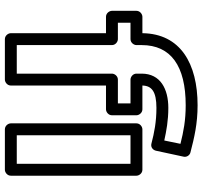

<svg xmlns="http://www.w3.org/2000/svg" viewBox="-42 -784 850 807"><g transform="rotate(90 383.5 -380.0)"><path d="M433 -662C354 -662 289 -629 289 -550V-528C289 -513 303 -503 314 -503H414V-450H314C299 -450 289 -436 289 -425V-25H169V-425C169 -440 155 -450 144 -450H75V-503H144C159 -503 169 -517 169 -528V-550C169 -673 257 -735 422 -735C485 -735 532 -726 584 -713L570 -645C529 -654 486 -662 433 -662ZM433 -612C491 -612 537 -603 583 -591C598 -587 610 -597 613 -610L638 -726C641 -738 633 -752 620 -755C558 -771 500 -785 422 -785C247 -785 121 -713 119 -553H50C39 -553 25 -543 25 -528V-425C25 -414 35 -400 50 -400H119V0C119 11 129 25 144 25H314C325 25 339 15 339 0V-400H439C450 -400 464 -410 464 -425V-528C464 -539 454 -553 439 -553H339C340 -592 364 -612 433 -612ZM668 -25H548V-503H668ZM693 25C704 25 718 15 718 0V-528C718 -539 708 -553 693 -553H523C512 -553 498 -543 498 -528V0C498 11 508 25 523 25Z"/></g></svg>

Font: Asimov
Style: XWidOu
Weight: 500
Designer: Google
Version: Version 2.000980; 2014